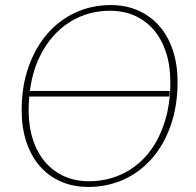

<svg xmlns="http://www.w3.org/2000/svg" viewBox="-20 -731 773 758"><path d="M95.5 -350Q94.5 -337 93.8 -323.8Q93 -310.5 93 -297Q93 -232 110 -180Q127 -128 158.2 -91.5Q189.5 -55 233.2 -35.2Q277 -15.5 331 -15.5Q400 -15.5 459 -42.5Q518 -69.5 561 -120.2Q604 -171 628.2 -243.5Q652.5 -316 652.5 -407Q652.5 -472 635.5 -524Q618.5 -576 587.5 -612.5Q556.5 -649 512.5 -668.8Q468.5 -688.5 414 -688.5Q353.5 -688.5 300.2 -666.8Q247 -645 205.2 -604Q163.5 -563 135.5 -504.5Q107.5 -446 98 -372H650.5L648 -350ZM417 -711Q477.5 -711 526.2 -689.2Q575 -667.5 609.5 -627.8Q644 -588 662.5 -532Q681 -476 681 -407.5Q681 -313 654.2 -236.5Q627.5 -160 580.2 -105.8Q533 -51.5 468.5 -22.2Q404 7 328.5 7Q268.5 7 219.8 -14.5Q171 -36 136.8 -75.5Q102.5 -115 84 -171Q65.5 -227 65.5 -295.5Q65.5 -390 92.5 -466.5Q119.5 -543 166.8 -597.5Q214 -652 278.2 -681.5Q342.5 -711 417 -711Z"/></svg>

Font: Lato ExtraLight
Style: Italic
Weight: 275
Italic angle: -7°
Designer: Lukasz Dziedzic with Adam Twardoch and Botio Nikoltchev
Foundry: tyPoland Lukasz Dziedzic
Version: Version 2.015; 2015-08-06; http://www.latofonts.com/